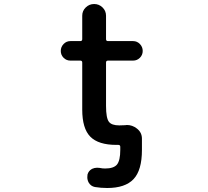

<svg xmlns="http://www.w3.org/2000/svg" viewBox="-20 -734 1040 961"><path d="M516.6 207Q485.4 207 455.1 202.1Q434.6 198.2 423.8 179.7Q417 167 417 153.3Q417 146.5 418 139.6Q422.9 121.1 440.4 111.3Q453.1 105.5 465.8 105.5Q471.7 105.5 478.5 106.4Q492.2 109.4 505.9 109.4Q548.8 109.4 565.4 89.8Q582 69.3 582 16.6V1Q582 -8.8 572.3 -8.8Q567.4 -8.8 562.5 -8.8Q472.7 -8.8 432.1 -49.8Q391.6 -90.8 391.6 -185.5V-420.9Q391.6 -430.7 381.8 -430.7H332Q312.5 -430.7 298.3 -444.8Q284.2 -459 284.2 -479Q284.2 -499 298.3 -513.7Q312.5 -528.3 332 -528.3H381.8Q391.6 -528.3 391.6 -538.1V-655.3Q391.6 -679.7 409.2 -696.8Q426.8 -713.9 451.2 -713.9Q475.6 -713.9 493.2 -696.8Q510.7 -679.7 510.7 -655.3V-538.1Q510.7 -528.3 520.5 -528.3H646.5Q666 -528.3 680.2 -513.7Q694.3 -499 694.3 -479Q694.3 -459 680.2 -444.8Q666 -430.7 646.5 -430.7H520.5Q510.7 -430.7 510.7 -420.9V-204.1Q510.7 -142.6 525.4 -124Q539.1 -106.4 577.1 -106.4Q591.8 -106.4 606.4 -107.4Q611.3 -108.4 615.2 -108.4Q642.6 -108.4 665 -90.8Q690.4 -71.3 690.4 -40V16.6Q690.4 118.2 648.4 162.6Q606.4 207 516.6 207Z"/></svg>

Font: Rounded-X Mgen+ 1mn medium
Style: Regular
Weight: 500
Designer: [Source Han Sans]
Ryoko NISHIZUKA  (kana & ideographs); Paul D. Hunt (Latin, Greek & Cyrillic); Wenlong ZHANG  (bopomofo
Version: Version 1.059.20150602